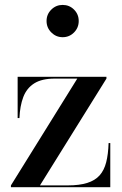

<svg xmlns="http://www.w3.org/2000/svg" viewBox="-20 -780 510 800"><path d="M25.5 0V-7.5L302 -452.5H208Q154 -452.5 122.5 -432.5Q91 -412.5 77 -375.5Q63 -338.5 61 -288H53.5V-460H423.5V-452.5L146.5 -7.5H262Q311 -7.5 343.5 -17.8Q376 -28 395 -49.2Q414 -70.5 422.5 -104Q431 -137.5 432.5 -184H439.5V0ZM241 -625Q213.5 -625 193.8 -644.8Q174 -664.5 174 -692.5Q174 -720.5 193.8 -740Q213.5 -759.5 241 -759.5Q269 -759.5 288.5 -740Q308 -720.5 308 -692.5Q308 -664.5 288.5 -644.8Q269 -625 241 -625Z"/></svg>

Font: BodoniModa_28ptMedium
Style: Regular
Weight: 500
Designer: Owen Earl
Foundry: indestructible type
Version: Version 2.004